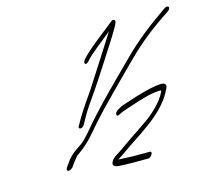

<svg xmlns="http://www.w3.org/2000/svg" viewBox="-101 -840 1024 935"><g transform="rotate(-15 411.5 -372.5)"><path d="M679.7 -322C659.1 -276 607.4 -230 574 -206C539.3 -181 468.4 -135 435.7 -111C422.2 -101 410.6 -94 401.9 -88C387.9 -79 374.4 -73 364.5 -56C353.8 -37 363.4 -27 391.8 -26C411.5 -25 432.7 -24 455.9 -24H535.9C542.3 -24 551.8 -32 555.8 -40C559.7 -48 558.1 -54 551.7 -54H466.1L392.9 -57C435.5 -84 438.3 -89 488.9 -122C516.8 -140 544.2 -159 573.3 -180C618.3 -213 676.4 -263 704.8 -324C717.6 -346 713 -357 691.8 -359C654.2 -359 586 -342 487 -308C475 -304 463.8 -298 453.1 -291C434.3 -280 435.7 -255 456 -268C466.4 -274 483.5 -281 509.9 -289C561 -305 624.8 -329 674.4 -329C680.8 -329 683.2 -329 679.7 -322ZM170 -82 177.4 -93C178.4 -95 186.3 -105 201.7 -124C202.7 -126 206.2 -129 213.1 -133C251.4 -160 279.3 -187 302.3 -215C325.3 -243 353.6 -274 385.4 -308C417.2 -342 480.8 -406 577 -502C626.3 -552 689.5 -609 784.6 -673L810 -690C833.4 -705 823.2 -725 799.9 -710L775 -692C677.1 -624 611.8 -566 563.7 -517L483.4 -437C434.5 -388 355.3 -309 294.6 -236C268.8 -205 248.2 -184 234.8 -175C201.5 -152 177.6 -140 147.4 -93L140 -82C135.1 -74 137.6 -67 145.6 -67C153.6 -67 165.1 -74 170 -82ZM255.2 -251C262.1 -251 271.3 -258 275.2 -266L280.4 -275C294.6 -303 314.8 -336 341.8 -374C375.9 -422 420.7 -491 455.9 -546C474.9 -576 534.4 -666 549 -697C554.5 -709 554.9 -716 549.7 -719C544.5 -722 539.3 -721 532.1 -715C525 -709 516.6 -702 508.6 -696C490.3 -682 470.4 -666 451.7 -651C405.1 -614 375.3 -587 361 -569C354.2 -560 353.1 -553 357.9 -549C362.7 -545 372.3 -551 385 -567C394.5 -579 480.5 -649 510.4 -672C504.8 -662 352.3 -425 347.9 -418C304.3 -356 272.6 -308 254.6 -274L249.1 -265C244.2 -257 247.2 -251 255.2 -251Z"/></g></svg>

Font: MewTooHand
Style: UltimateCondIta
Weight: 400
Designer: Mew Too, Robert Jablonski
Version: Version 0.77